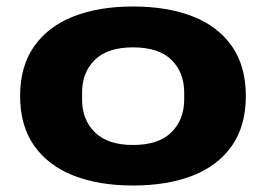

<svg xmlns="http://www.w3.org/2000/svg" viewBox="-20 -560 821 592"><path d="M390 12Q285 12 207 -18.5Q129 -49 85.5 -110.5Q42 -172 42 -264Q42 -356 85.5 -417.5Q129 -479 207 -509.5Q285 -540 390 -540Q496 -540 574 -509.5Q652 -479 695 -417.5Q738 -356 738 -264Q738 -172 695 -110.5Q652 -49 574 -18.5Q496 12 390 12ZM390 -113Q469 -113 508.5 -152Q548 -191 548 -254V-274Q548 -337 508.5 -375.5Q469 -414 390 -414Q312 -414 272.5 -375.5Q233 -337 233 -274V-254Q233 -191 272.5 -152Q312 -113 390 -113Z"/></svg>

Font: Archivo Expanded ExtraBold
Style: Regular
Weight: 800
Width: 7
Designer: Hector Gatti
Foundry: Omnibus-Type
Version: Version 2.001; ttfautohint (v1.8.3)